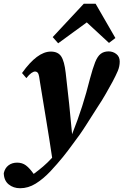

<svg xmlns="http://www.w3.org/2000/svg" viewBox="-77 -773 656 1020"><path d="M-57 147Q-51 120 -32 105.5Q-13 91 14 91Q41 91 60.5 105.5Q80 120 102 151Q128 132 152 111.5Q176 91 198 67Q199 66 199.5 65.5Q200 65 200 65Q185 -36 169 -132Q153 -228 136 -333Q131 -374 125.5 -383.5Q120 -393 109 -393Q101 -393 89.5 -385Q78 -377 63 -358L40 -385Q121 -499 193 -499Q231 -499 248 -473.5Q265 -448 272 -386Q282 -301 290.5 -220Q299 -139 306 -60Q337 -138 359.5 -208.5Q382 -279 401 -355Q416 -411 428.5 -442.5Q441 -474 458 -487Q475 -500 500 -500Q523 -500 541 -486Q559 -472 559 -446Q559 -420 548.5 -395.5Q538 -371 521 -339Q505 -310 485.5 -275.5Q466 -241 440 -202Q412 -159 381 -109.5Q350 -60 307 -4Q284 28 256.5 62Q229 96 190 138Q152 178 112.5 202.5Q73 227 30 227Q-6 227 -31 206.5Q-56 186 -57 147ZM502 -545 384 -654 232 -543 203 -576 368 -753H431L536 -571Z"/></svg>

Font: Source Serif Pro
Style: Bold Italic
Weight: 700
Italic angle: -12°
Designer: Frank Grießhammer
Foundry: Adobe Systems Incorporated
Version: Version 3.001;hotconv 1.0.111;makeotfexe 2.5.65597